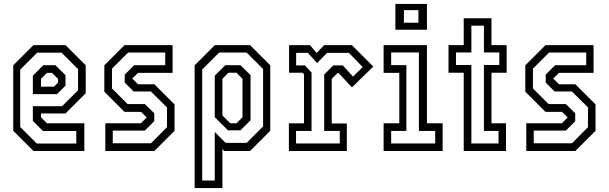

<svg xmlns="http://www.w3.org/2000/svg" viewBox="-20 -770 3104 979"><path d="M314 -540 417 -437V-294.5L314 -191.5H189V-172L219.5 -141.5H410V0H150.5L47.5 -103V-437L150.5 -540ZM294 -501.5H169.5L83 -415V-122.5L167.5 -38H369V-102H199L147.5 -153.5V-228.5H296.5L378 -309.5V-417.5ZM262.5 -437.5 314 -386.5V-333.5L270.5 -290H147.5V-384L201 -437.5ZM245 -398.5H219.5L189 -368V-328H255L276 -349V-368Z M517 0V-141.5H698.5L728 -171L699.5 -199.5H615L512 -302.5V-437L615 -540H860V-398.5H683.5L654.5 -369.5L683.5 -340.5H767L870 -237.5V-103L767 0ZM555 -39.5H750L831.5 -121.5V-222.5L749.5 -303.5H661.5L616 -349V-389.5L664 -437.5H822.5V-502H633L551 -420V-319L630.5 -239.5H718.5L766.5 -192.5V-152L718.5 -104H555Z M972.5 189V-437L1075.5 -540H1255L1358 -437V-103L1255 0H1123.5L1114 -10V189ZM1011 150.5H1075V-97L1130.5 -41.5H1237.5L1321.5 -125.5V-418L1237.5 -502H1097.5L1011 -415.5ZM1142.5 -105.5 1075 -172.5V-384.5L1129 -437.5H1206L1257.5 -387V-156.5L1206 -105.5ZM1154 -141.5H1186L1216.5 -172V-368L1186 -399H1144.5L1114 -368V-181.5Z M1453 0V-141H1530V-391.5L1522.5 -399H1454V-540H1560.5L1594.5 -500L1633 -540H1774L1883.5 -430.5L1774.5 -324.5L1705.5 -398.5H1702L1671.5 -368V-140.5H1748.5V0ZM1489.5 -38.5H1712.5V-102.5H1633V-390L1679.5 -436.5H1728L1780 -379.5L1829.5 -428L1759 -500.5H1648L1597 -448.5L1549.5 -500.5H1490V-436.5H1535L1568.5 -400V-102.5H1489.5Z M1996 -618.5V-750H2157V-618.5ZM2039.5 -654H2113.5V-718.5H2039.5ZM1936 0V-141.5H2016V-398.5H1936V-540H2157V-141.5H2237V0ZM1974.5 -38.5H2199V-102.5H2116V-502.5H1974.5V-438H2052V-102.5H1974.5Z M2344.5 0V-399H2267V-540H2344.5V-677H2486V-540H2563.5V-399H2486V-141.5H2560V0ZM2383.5 -38.5H2522V-102.5H2447.5V-438.5H2526V-502.5H2447.5V-639H2383.5V-502.5H2305V-438.5H2383.5Z M2663.5 0V-141.5H2845L2874.5 -171L2846 -199.5H2761.5L2658.5 -302.5V-437L2761.5 -540H3006.5V-398.5H2830L2801 -369.5L2830 -340.5H2913.5L3016.5 -237.5V-103L2913.5 0ZM2701.5 -39.5H2896.5L2978 -121.5V-222.5L2896 -303.5H2808L2762.5 -349V-389.5L2810.5 -437.5H2969V-502H2779.5L2697.5 -420V-319L2777 -239.5H2865L2913 -192.5V-152L2865 -104H2701.5Z"/></svg>

Font: Tourney Condensed
Style: Regular
Weight: 400
Width: 3
Designer: Tyler Finck
Foundry: Etcetera Type Co
Version: Version 1.010; ttfautohint (v1.8.3)